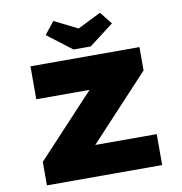

<svg xmlns="http://www.w3.org/2000/svg" viewBox="-98 -1028 1059 1119"><g transform="rotate(-10 431.5 -468.5)"><path d="M89 0V-139L531 -613L641 -505H115V-700H760V-562L318 -87L209 -183H771V0ZM379 -753 234 -864 292 -937 445 -861H415L568 -937L626 -864L481 -753Z"/></g></svg>

Font: Lexend Peta Black
Style: Regular
Weight: 900
Version: Version 1.007